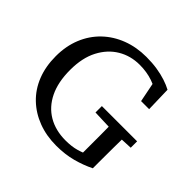

<svg xmlns="http://www.w3.org/2000/svg" viewBox="-170 -867 1063 1063"><g transform="rotate(45 361.5 -335.5)"><path d="M400 15Q323 15 258.5 -9.5Q194 -34 146.5 -79.5Q99 -125 73.5 -189.5Q48 -254 48 -334Q48 -413 74.5 -478Q101 -543 149.5 -589.5Q198 -636 263.5 -661Q329 -686 406 -686Q452 -686 490.5 -680Q529 -674 561 -663.5Q593 -653 617 -640L621 -492H558L529 -638L596 -628V-567Q560 -597 513 -613Q466 -629 411 -629Q340 -629 283 -595Q226 -561 192 -496Q158 -431 158 -336Q158 -241 190 -175.5Q222 -110 280 -76Q338 -42 416 -42Q464 -42 500.5 -52.5Q537 -63 573 -81L532 -33V-88Q532 -145 532 -203Q532 -261 531 -319H634Q633 -262 632.5 -204Q632 -146 632 -88V-40Q584 -16 526.5 -0.5Q469 15 400 15ZM424 -269V-319H700V-269L592 -264H563Z"/></g></svg>

Font: Source Serif 4
Style: Regular
Weight: 400
Designer: Frank Grießhammer
Foundry: Adobe Systems Incorporated
Version: Version 4.004;hotconv 1.0.116;makeotfexe 2.5.65601